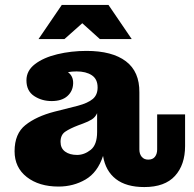

<svg xmlns="http://www.w3.org/2000/svg" viewBox="-20 -744 784 777"><path d="M136 -586 230 -724H419L513 -586H384L313 -650L241 -586ZM217 11Q138 11 88.5 -27.5Q39 -66 39 -132Q39 -203 83 -238Q127 -273 200 -292L295 -316Q336 -327 355.5 -343.5Q375 -360 375 -390Q375 -424 351.5 -439.5Q328 -455 290 -455Q271 -455 255 -452Q277 -436 276 -406Q275 -375 252.5 -355Q230 -335 189 -335Q149 -335 118 -355.5Q87 -376 87 -419Q87 -458 121.5 -484.5Q156 -511 212 -524.5Q268 -538 330 -538Q434 -538 489.5 -496Q545 -454 544 -370V-139Q544 -121 553.5 -109.5Q563 -98 580 -98Q598 -98 607 -109.5Q616 -121 616 -139V-281H729V-153Q729 -77 688 -32Q647 13 564 13Q491 13 449 -19.5Q407 -52 397 -113Q375 -46 326 -17.5Q277 11 217 11ZM225 -170Q225 -144 243.5 -130.5Q262 -117 292 -117Q321 -117 347 -137.5Q373 -158 373 -210V-286Q366 -270 352 -261Q338 -252 316 -244L297 -237Q263 -224 244 -211Q225 -198 225 -170Z"/></svg>

Font: Montagu Slab 16pt
Style: Bold
Weight: 700
Designer: Florian Karsten
Foundry: Florian Karsten
Version: Version 1.000; ttfautohint (v1.8.3)